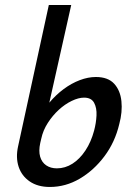

<svg xmlns="http://www.w3.org/2000/svg" viewBox="-20 -731 528 763"><path d="M178 12Q130 12 98 -10Q66 -32 54 -68.5Q42 -105 52 -150L174 -711H263L176 -323Q202 -354 233 -377Q264 -400 297 -412.5Q330 -425 361 -425Q409 -425 433.5 -398.5Q458 -372 462.5 -329Q467 -286 454 -238Q437 -166 395 -110Q353 -54 297 -21Q241 12 178 12ZM140 -163Q133 -131 139.5 -108.5Q146 -86 163.5 -74Q181 -62 206 -62Q239 -62 268 -80.5Q297 -99 319.5 -133Q342 -167 354 -212Q362 -242 363.5 -272Q365 -302 354 -322.5Q343 -343 314 -343Q292 -343 265 -330Q238 -317 213.5 -294.5Q189 -272 170 -242.5Q151 -213 144 -180Z"/></svg>

Font: Ysabeau SemiBold
Style: Italic
Weight: 600
Italic angle: -12°
Designer: Christian Thalmann (Catharsis Fonts)
Version: Version 2.002